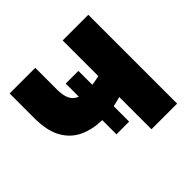

<svg xmlns="http://www.w3.org/2000/svg" viewBox="-168 -885 1070 1070"><g transform="rotate(-45 366.5 -350.0)"><path d="M296.5 -118V-518H396.5V-118ZM454.5 0V-254Q415.5 -243 379.5 -236.5Q343.5 -230 304.5 -230Q224.5 -230 164.2 -257.8Q104 -285.5 70.2 -345.8Q36.5 -406 36.5 -504V-700H238.5V-531Q238.5 -462 266.2 -434Q294 -406 346.5 -406Q379 -406 404.5 -409.5Q430 -413 454.5 -419V-700H656.5V0Z"/></g></svg>

Font: Geologica Black
Style: Regular
Weight: 900
Designer: Sindre Bremnes, Frode Helland
Foundry: Monokrom Skriftforlag AS
Version: Version 1.010;gftools[0.9.28]